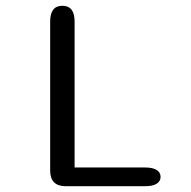

<svg xmlns="http://www.w3.org/2000/svg" viewBox="-20 -644 659 664"><path d="M238 -64.8H481.3Q507.7 -64.8 521.5 -56.4Q535.3 -48 535.3 -32.2Q535.3 -16.8 521.5 -8.4Q507.7 0 481.3 0H207.5Q153.5 0 153.5 -54V-569.7Q153.5 -624 195.7 -624Q238 -624 238 -569.7Z"/></svg>

Font: Sono ExtraLight
Style: Regular
Weight: 200
Designer: Tyler Finck
Foundry: Tyler Finck
Version: Version 2.112